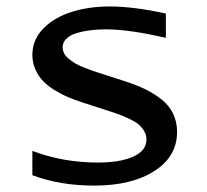

<svg xmlns="http://www.w3.org/2000/svg" viewBox="-20 -562 640 594"><path d="M527.8 -153.8Q527.8 -77.6 457.3 -32.7Q386.7 12.2 272 12.2Q165 12.2 80.1 -20V-95.2Q175.3 -59.1 283.2 -59.1Q351.1 -59.1 392.1 -77.4Q433.1 -95.7 433.1 -130.9Q433.1 -145 425.5 -157.2Q418 -169.4 408 -177.7Q397.9 -186 379.6 -194.6Q361.3 -203.1 348.9 -207.8Q336.4 -212.4 314.9 -219.2L237.8 -244.1Q211.9 -252.4 191.2 -261.2Q170.4 -270 148.9 -283.2Q127.4 -296.4 113 -311.5Q98.6 -326.7 89.4 -347.4Q80.1 -368.2 80.1 -392.1Q80.1 -439 114 -473.6Q147.9 -508.3 201.4 -525.1Q254.9 -542 319.8 -542Q393.1 -542 493.2 -520V-444.8Q379.4 -471.2 308.1 -471.2Q283.2 -471.2 260.7 -468.5Q238.3 -465.8 218 -460Q197.8 -454.1 185.8 -442.6Q173.8 -431.2 173.8 -416Q173.8 -405.8 178.7 -396.5Q183.6 -387.2 193.6 -379.4Q203.6 -371.6 213.1 -365.7Q222.7 -359.9 238.8 -353.5Q254.9 -347.2 264.4 -343.8Q273.9 -340.3 291 -335L368.2 -310.1Q402.8 -298.8 429.4 -285.9Q456.1 -272.9 479.5 -254.6Q502.9 -236.3 515.4 -210.7Q527.8 -185.1 527.8 -153.8Z"/></svg>

Font: Aurulent Sans Mono
Style: Regular
Weight: 400
Monospace: yes
Version: Version 2007.05.04